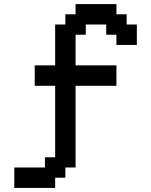

<svg xmlns="http://www.w3.org/2000/svg" viewBox="-20 -720 740 940"><path d="M150 -300H250V50H200V100H50V200H250V150H300V100H350V-300H550V-400H350V-550H400V-600H500V-550H550V-500H650V-600H600V-650H550V-700H350V-650H300V-600H250V-400H150Z"/></svg>

Font: Matrix Sans Video
Style: Regular
Weight: 400
Designer: Brad Neil
Version: Version 1.100